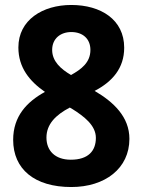

<svg xmlns="http://www.w3.org/2000/svg" viewBox="-20 -794 575 773"><path d="M267 -41C403 -41 501 -116 501 -235C501 -323 438 -383 361 -428C432 -465 480 -519 480 -602C480 -715 386 -774 267 -774C152 -774 54 -714 54 -603C54 -522 99 -467 161 -424C88 -384 33 -326 33 -231C33 -113 119 -41 267 -41ZM266 -492C225 -516 190 -547 190 -593C190 -639 224 -665 267 -665C313 -665 344 -638 344 -593C344 -542 307 -515 266 -492ZM265 -151C201 -151 167 -188 167 -240C167 -294 204 -331 261 -361L273 -354C317 -326 366 -290 366 -239C366 -186 335 -151 265 -151Z"/></svg>

Font: Noto Sans Tamil UI SemiCondensed
Style: Bold
Weight: 700
Width: 4
Designer: Jelle Bosma - Monotype Design Team
Foundry: Monotype Imaging Inc.
Version: Version 2.004